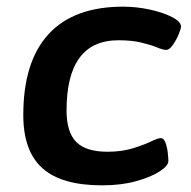

<svg xmlns="http://www.w3.org/2000/svg" viewBox="-20 -550 573 577"><path d="M287 7Q165 7 107.5 -44.5Q50 -96 50 -204Q50 -365 126 -447.5Q202 -530 350 -530Q389 -530 429 -521.5Q469 -513 496.5 -499Q524 -485 524 -470Q524 -464 517 -447Q510 -430 499.5 -415Q489 -400 479 -400Q470 -400 452 -407.5Q434 -415 405 -422Q376 -429 336 -429Q180 -429 180 -218Q180 -153 209 -123.5Q238 -94 303 -94Q345 -94 378 -104Q411 -114 433 -124.5Q455 -135 463 -135Q472 -135 477 -122Q482 -109 484 -92.5Q486 -76 486 -66Q486 -52 460 -35Q434 -18 389 -5.5Q344 7 287 7Z"/></svg>

Font: Asap Semi Expanded Semi Expanded SemiBold
Style: Italic
Weight: 600
Width: 6
Italic angle: -6°
Designer: Pablo Cosgaya
Foundry: Omnibus-Type
Version: Version 3.001; ttfautohint (v1.8.4.7-5d5b)